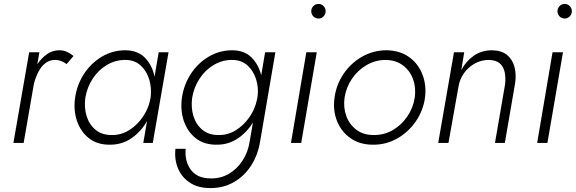

<svg xmlns="http://www.w3.org/2000/svg" viewBox="-20 -725 2921 974"><path d="M180 -460 169 -399Q190 -430 218 -450Q246 -470 281 -470Q302 -470 319.5 -462Q337 -454 353 -441L318 -400Q305 -409 292.5 -414.5Q280 -420 264 -421Q232 -422 210 -404.5Q188 -387 174 -359Q160 -331 152 -300L100 0H48L128 -460Z M361 -230Q371 -297 407 -351.5Q443 -406 497.5 -438Q552 -470 616 -470Q681 -469 717 -430.5Q753 -392 764 -336L785 -460H835L755 0H707L726 -111Q696 -58 648 -24.5Q600 9 539 9Q474 10 431.5 -23.5Q389 -57 370.5 -111.5Q352 -166 361 -230ZM413 -230Q406 -179 419.5 -135.5Q433 -92 466 -65.5Q499 -39 550 -40Q597 -40 638 -66.5Q679 -93 707.5 -136.5Q736 -180 744 -230Q750 -277 737.5 -320Q725 -363 695 -391.5Q665 -420 619 -421Q568 -422 524 -396.5Q480 -371 451 -327Q422 -283 413 -230Z M870 30H922Q916 92 948 136Q980 180 1050 180Q1099 181 1140.5 157Q1182 133 1210.5 89.5Q1239 46 1247 -10L1263 -103Q1233 -54 1186 -22.5Q1139 9 1081 9Q1016 10 973.5 -23.5Q931 -57 912.5 -111.5Q894 -166 903 -230Q913 -297 949 -351.5Q985 -406 1039.5 -438Q1094 -470 1159 -470Q1221 -469 1256.5 -433Q1292 -397 1305 -343L1325 -460H1377L1300 -10Q1289 60 1254.5 114Q1220 168 1167 198.5Q1114 229 1050 229Q988 230 946 203.5Q904 177 884 131.5Q864 86 870 30ZM955 -230Q948 -179 961.5 -135.5Q975 -92 1008 -65.5Q1041 -39 1092 -40Q1137 -40 1176.5 -64.5Q1216 -89 1244.5 -129.5Q1273 -170 1283 -217L1287 -238Q1292 -282 1279 -323.5Q1266 -365 1236 -392.5Q1206 -420 1161 -421Q1110 -422 1066 -396.5Q1022 -371 993 -327Q964 -283 955 -230Z M1559 -668Q1559 -683 1569.5 -694Q1580 -705 1596 -705Q1611 -705 1621.5 -694Q1632 -683 1632 -668Q1632 -653 1621.5 -642Q1611 -631 1596 -631Q1580 -631 1569.5 -642Q1559 -653 1559 -668ZM1534 -460H1587L1508 0H1456Z M1677 -230Q1686 -296 1723 -350.5Q1760 -405 1817 -437.5Q1874 -470 1941 -470Q2008 -469 2054.5 -436Q2101 -403 2122.5 -348.5Q2144 -294 2136 -230Q2127 -164 2089.5 -109.5Q2052 -55 1995 -22.5Q1938 10 1871 9Q1805 9 1758 -24Q1711 -57 1689.5 -111.5Q1668 -166 1677 -230ZM1728 -230Q1721 -180 1736.5 -137Q1752 -94 1787.5 -67Q1823 -40 1875 -40Q1928 -39 1972.5 -65Q2017 -91 2046.5 -134.5Q2076 -178 2084 -230Q2091 -280 2075.5 -323Q2060 -366 2024.5 -393Q1989 -420 1937 -421Q1885 -421 1840 -395Q1795 -369 1765.5 -325.5Q1736 -282 1728 -230Z M2542 -296Q2546 -329 2540.5 -357.5Q2535 -386 2516 -403Q2497 -420 2460 -421Q2421 -421 2388 -402.5Q2355 -384 2333.5 -353.5Q2312 -323 2306 -286L2255 0H2203L2283 -460H2335L2320 -369Q2343 -414 2383 -442Q2423 -470 2476 -470Q2525 -469 2552.5 -446Q2580 -423 2590 -385Q2600 -347 2593 -302L2541 0H2491Z M2808 -668Q2808 -683 2818.5 -694Q2829 -705 2845 -705Q2860 -705 2870.5 -694Q2881 -683 2881 -668Q2881 -653 2870.5 -642Q2860 -631 2845 -631Q2829 -631 2818.5 -642Q2808 -653 2808 -668ZM2783 -460H2836L2757 0H2705Z"/></svg>

Font: Jost* Light
Style: Italic
Weight: 300
Italic angle: -10°
Version: Version 3.7